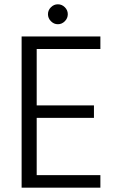

<svg xmlns="http://www.w3.org/2000/svg" viewBox="-20 -869 543 889"><path d="M444.8 -642.1H149.9V-380.9H415V-323.2H149.9V-58.1H444.8V0H80.1V-700.2H444.8ZM215.8 -770.8Q202.1 -784.7 202.1 -803.2Q202.1 -821.8 215.8 -835.4Q229.5 -849.1 248 -849.1Q266.6 -849.1 280.3 -835.4Q293.9 -821.8 293.9 -803.2Q293.9 -784.7 280.3 -770.8Q266.6 -756.8 248 -756.8Q229.5 -756.8 215.8 -770.8Z"/></svg>

Font: PoppinsZ Light
Style: Regular
Weight: 300
Designer: Ninad Kale (Devanagari), Jonny Pinhorn (Latin)
Foundry: Indian Type Foundry
Version: Version 3.002;FEAKit 1.0